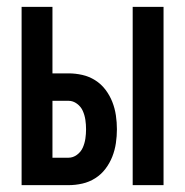

<svg xmlns="http://www.w3.org/2000/svg" viewBox="-20 -540 540 560"><path d="M367 0V-520H457V0ZM43 0V-520H133V-326H180Q200 -326 220 -321.5Q240 -317 257.5 -306Q275 -295 287.5 -278.5Q300 -262 307.5 -243Q315 -224 318 -203.5Q321 -183 321 -163Q321 -143 318 -122.5Q315 -102 307.5 -83Q300 -64 287.5 -47.5Q275 -31 257.5 -20Q240 -9 220 -4.5Q200 0 180 0ZM133 -80H180Q193 -80 204.5 -88.5Q216 -97 221.5 -109.5Q227 -122 229 -135.5Q231 -149 231 -163Q231 -177 229 -190.5Q227 -204 221.5 -216.5Q216 -229 204.5 -237.5Q193 -246 180 -246H133Z"/></svg>

Font: Iosevka Bendy Medium
Style: Regular
Weight: 500
Monospace: yes
Designer: Belleve Invis
Foundry: Belleve Invis
Version: Version 30.1.2